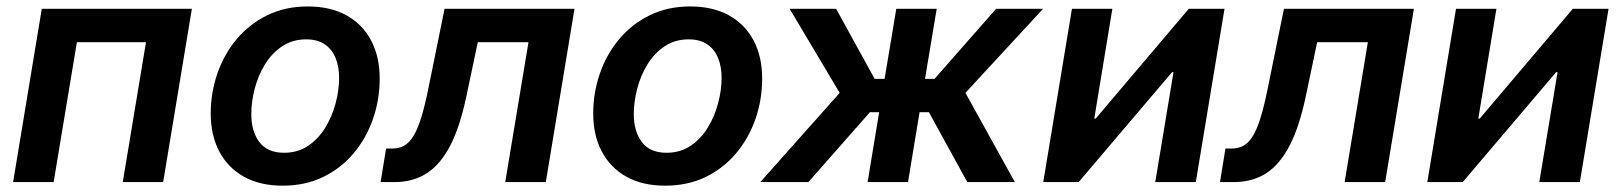

<svg xmlns="http://www.w3.org/2000/svg" viewBox="-20 -570 5076 601"><path d="M580.6 -542.5 490.7 0H364.3L437 -438H220.7L147.9 0H21L110.8 -542.5Z M864.7 11.2Q793.9 11.2 743.7 -16.8Q693.4 -44.9 666.5 -95.7Q639.6 -146.5 639.6 -214.4Q639.6 -279.8 660.4 -339.8Q681.2 -399.9 720.7 -447.3Q760.3 -494.6 816.4 -522.2Q872.6 -549.8 943.4 -549.8Q1014.2 -549.8 1064.5 -522Q1114.7 -494.1 1141.6 -443.4Q1168.5 -392.6 1168.5 -324.2Q1168.5 -258.3 1147.7 -198.2Q1127 -138.2 1087.4 -90.8Q1047.9 -43.5 991.7 -16.1Q935.5 11.2 864.7 11.2ZM869.1 -91.8Q912.6 -91.8 945.1 -114Q977.5 -136.2 998.8 -171.4Q1020 -206.5 1030.8 -247.6Q1041.5 -288.6 1041.5 -326.2Q1041.5 -361.8 1030.3 -388.9Q1019 -416 996.3 -431.4Q973.6 -446.8 938.5 -446.8Q895.5 -446.8 863 -425Q830.6 -403.3 809.1 -367.9Q787.6 -332.5 777.1 -291.7Q766.6 -251 766.6 -212.4Q766.6 -159.2 791.7 -125.5Q816.9 -91.8 869.1 -91.8Z M1171.4 0 1188.5 -105H1207Q1228.5 -105 1244.6 -113.8Q1260.7 -122.6 1273.9 -143.8Q1287.1 -165 1298.6 -202.1Q1310.1 -239.3 1321.3 -295.4L1371.6 -542.5H1778.3L1688.5 0H1561.5L1634.3 -438H1475.6L1439.9 -268.6Q1419.9 -173.3 1389.2 -114Q1358.4 -54.7 1315.4 -27.3Q1272.5 0 1214.4 0Z M2062 11.2Q1991.2 11.2 1940.9 -16.8Q1890.6 -44.9 1863.8 -95.7Q1836.9 -146.5 1836.9 -214.4Q1836.9 -279.8 1857.7 -339.8Q1878.4 -399.9 1918 -447.3Q1957.5 -494.6 2013.7 -522.2Q2069.8 -549.8 2140.6 -549.8Q2211.4 -549.8 2261.7 -522Q2312 -494.1 2338.9 -443.4Q2365.7 -392.6 2365.7 -324.2Q2365.7 -258.3 2345 -198.2Q2324.2 -138.2 2284.7 -90.8Q2245.1 -43.5 2189 -16.1Q2132.8 11.2 2062 11.2ZM2066.4 -91.8Q2109.9 -91.8 2142.3 -114Q2174.8 -136.2 2196 -171.4Q2217.3 -206.5 2228 -247.6Q2238.8 -288.6 2238.8 -326.2Q2238.8 -361.8 2227.5 -388.9Q2216.3 -416 2193.6 -431.4Q2170.9 -446.8 2135.7 -446.8Q2092.8 -446.8 2060.3 -425Q2027.8 -403.3 2006.3 -367.9Q1984.9 -332.5 1974.4 -291.7Q1963.9 -251 1963.9 -212.4Q1963.9 -159.2 1989 -125.5Q2014.2 -91.8 2066.4 -91.8Z M2359.9 0 2608.4 -279.3 2451.7 -542.5H2597.2L2717.8 -323.2H2749L2785.6 -542.5H2912.1L2875.5 -323.2H2905.3L3098.1 -542.5H3245.1L3002 -279.3L3156.7 0H3007.8L2887.7 -218.8H2858.4L2822.3 0H2695.8L2731.9 -218.8H2703.1L2510.3 0Z M3723.1 0H3596.2L3653.3 -344.2H3648.9L3356.4 0H3245.6L3335.4 -542.5H3461.9L3405.3 -198.7H3409.7L3701.2 -542.5H3813Z M3798.8 0 3815.9 -105H3834.5Q3856 -105 3872.1 -113.8Q3888.2 -122.6 3901.4 -143.8Q3914.6 -165 3926 -202.1Q3937.5 -239.3 3948.7 -295.4L3999 -542.5H4405.8L4315.9 0H4189L4261.7 -438H4103L4067.4 -268.6Q4047.4 -173.3 4016.6 -114Q3985.8 -54.7 3942.9 -27.3Q3899.9 0 3841.8 0Z M4925.3 0H4798.3L4855.5 -344.2H4851.1L4558.6 0H4447.8L4537.6 -542.5H4664.1L4607.4 -198.7H4611.8L4903.3 -542.5H5015.1Z"/></svg>

Font: Inter 16pt SemiBold
Style: Italic
Weight: 600
Italic angle: -9.3988°
Version: Version 4.001;git-66647c0bb